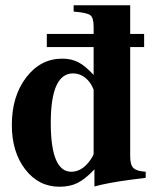

<svg xmlns="http://www.w3.org/2000/svg" viewBox="-20 -696 596 730"><path d="M534 -20 472 -12Q390 -1 339 13V-52Q304 -15 275 -0.5Q246 14 206 14Q127 14 76 -52Q25 -118 25 -221Q25 -330 79.5 -401.5Q134 -473 217 -473Q251 -473 277.5 -459.5Q304 -446 336 -411V-517H158V-567H336V-594Q336 -629 323 -638.5Q310 -648 260 -652V-676H475V-567H528V-517H475V-101Q475 -69 487.5 -57Q500 -45 534 -43ZM336 -112V-355Q325 -384 304 -400.5Q283 -417 258 -417Q173 -417 173 -229Q173 -43 251 -43Q288 -43 317 -79Q336 -104 336 -112Z"/></svg>

Font: STIX
Style: Bold
Weight: 700
Designer: MicroPress Inc., with final additions and corrections provided by Coen Hoffman, Elsevier (retired)
Version: Version 1.1.1